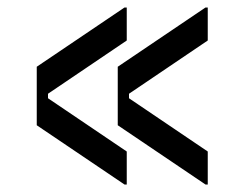

<svg xmlns="http://www.w3.org/2000/svg" viewBox="-20 -504 652 512"><path d="M312 -12 78 -170V-326L312 -484H318V-396L108 -254V-242L318 -100V-12ZM528 -12 294 -170V-326L528 -484H534V-396L324 -254V-242L534 -100V-12Z"/></svg>

Font: Space Mono
Style: Regular
Weight: 400
Monospace: yes
Designer: Colophon Foundry / Benjamin Critton
Foundry: Colophon Foundry
Version: Version 1.000;PS 1.003;hotconv 1.0.81;makeotf.lib2.5.63406